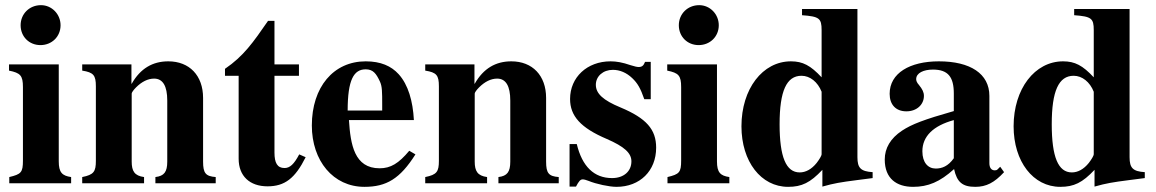

<svg xmlns="http://www.w3.org/2000/svg" viewBox="-20 -711 4484 745"><path d="M256 0V-24C221 -29 208 -42 208 -85V-461H15V-437C59 -428 69 -418 69 -373V-88C69 -42 62 -35 16 -24V0ZM215 -613C215 -656 181 -691 139 -691C94 -691 60 -657 60 -613C60 -569 93 -536 137 -536C181 -536 215 -569 215 -613Z M817 0V-24C778 -27 768 -39 768 -84V-331C768 -418 715 -473 633 -473C573 -473 525 -446 491 -386H490V-461H299V-437C343 -430 352 -419 352 -376V-87C352 -45 344 -33 299 -24V0H539V-24C502 -29 491 -47 491 -84V-348C491 -352 498 -362 508 -372C530 -394 554 -406 578 -406C612 -406 629 -377 629 -321V-84C629 -44 617 -28 583 -24V0Z M1141 -112C1121 -74 1105 -59 1084 -59C1056 -59 1045 -79 1045 -119V-417H1140V-461H1045V-630H1020C962 -546 925 -493 853 -444V-417H906V-95C906 -28 949 12 1018 12C1085 12 1125 -19 1166 -101Z M1463 -282H1329C1329 -402 1353 -442 1399 -442C1428 -442 1440 -425 1454 -395C1463 -376 1463 -355 1463 -303ZM1568 -126C1527 -77 1496 -58 1453 -58C1355 -58 1340 -150 1334 -245H1586C1582 -319 1564 -382 1527 -423C1498 -455 1457 -473 1399 -473C1274 -473 1190 -373 1190 -224C1190 -87 1273 14 1394 14C1479 14 1532 -17 1592 -112Z M2148 0V-24C2109 -27 2099 -39 2099 -84V-331C2099 -418 2046 -473 1964 -473C1904 -473 1856 -446 1822 -386H1821V-461H1630V-437C1674 -430 1683 -419 1683 -376V-87C1683 -45 1675 -33 1630 -24V0H1870V-24C1833 -29 1822 -47 1822 -84V-348C1822 -352 1829 -362 1839 -372C1861 -394 1885 -406 1909 -406C1943 -406 1960 -377 1960 -321V-84C1960 -44 1948 -28 1914 -24V0Z M2505 -326V-471H2483C2477 -456 2471 -451 2458 -451C2452 -451 2443 -453 2427 -458C2395 -469 2372 -473 2349 -473C2258 -473 2192 -411 2192 -327C2192 -261 2233 -215 2334 -172C2403 -142 2430 -117 2430 -85C2430 -46 2400 -20 2355 -20C2285 -20 2239 -65 2218 -152H2190V13H2215C2226 -8 2232 -15 2241 -15C2246 -15 2254 -13 2264 -9C2293 3 2344 14 2372 14C2463 14 2526 -48 2526 -138C2526 -209 2488 -252 2388 -294C2320 -322 2292 -348 2292 -382C2292 -415 2320 -440 2358 -440C2385 -440 2411 -429 2433 -408C2454 -388 2465 -369 2480 -326Z M2810 0V-24C2775 -29 2762 -42 2762 -85V-461H2569V-437C2613 -428 2623 -418 2623 -373V-88C2623 -42 2616 -35 2570 -24V0ZM2769 -613C2769 -656 2735 -691 2693 -691C2648 -691 2614 -657 2614 -613C2614 -569 2647 -536 2691 -536C2735 -536 2769 -569 2769 -613Z M3168 -112C3168 -107 3159 -92 3149 -79C3129 -54 3106 -42 3083 -42C3030 -42 3005 -102 3005 -229C3005 -358 3032 -417 3090 -417C3123 -417 3153 -393 3168 -355ZM3366 -20V-43C3320 -46 3307 -59 3307 -101V-676H3092V-652C3159 -647 3168 -640 3168 -594V-411C3125 -457 3095 -473 3049 -473C2939 -473 2857 -366 2857 -221C2857 -84 2933 14 3038 14C3091 14 3124 -2 3171 -52V13C3217 0 3242 -4 3304 -12Z M3681 -97C3659 -66 3635 -57 3611 -57C3581 -57 3559 -80 3559 -124C3559 -182 3601 -223 3681 -245ZM3861 -64 3851 -54C3848 -51 3845 -50 3840 -50C3826 -50 3819 -61 3819 -78V-339C3819 -425 3745 -473 3623 -473C3510 -473 3432 -427 3432 -347C3432 -305 3456 -279 3497 -279C3537 -279 3565 -305 3565 -339C3565 -353 3559 -365 3546 -381C3537 -391 3535 -398 3535 -404C3535 -428 3564 -441 3600 -441C3659 -441 3681 -412 3681 -348V-280C3565 -247 3518 -229 3480 -204C3435 -174 3413 -136 3413 -92C3413 -18 3459 14 3523 14C3581 14 3627 -5 3682 -55C3693 -4 3715 14 3764 14C3807 14 3838 -2 3876 -43Z M4224 -112C4224 -107 4215 -92 4205 -79C4185 -54 4162 -42 4139 -42C4086 -42 4061 -102 4061 -229C4061 -358 4088 -417 4146 -417C4179 -417 4209 -393 4224 -355ZM4422 -20V-43C4376 -46 4363 -59 4363 -101V-676H4148V-652C4215 -647 4224 -640 4224 -594V-411C4181 -457 4151 -473 4105 -473C3995 -473 3913 -366 3913 -221C3913 -84 3989 14 4094 14C4147 14 4180 -2 4227 -52V13C4273 0 4298 -4 4360 -12Z"/></svg>

Font: XITS Math
Style: Bold
Weight: 700
Designer: MicroPress Inc., with final additions and corrections provided by Coen Hoffman, Elsevier (retired)
Version: Version 1.302